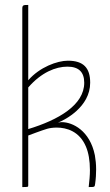

<svg xmlns="http://www.w3.org/2000/svg" viewBox="-20 -755 444 775"><path d="M70 0C93 0 94 0 94 -7V-10V-208C94 -208 149 -229 170 -235C180 -238 194 -240 209 -240C249 -240 301 -225 327 -163C337 -139 343 -108 343 -68C343 -48 341 -25 338 0C363 0 362 0 364 -13C367 -34 368 -53 368 -71C368 -92 366 -111 363 -128C343 -228 273 -262 229 -262C224 -262 219 -261 214 -260C242 -271 344 -323 344 -421C344 -481 317 -510 254 -510C211 -510 140 -484 94 -431V-735C75 -735 70 -735 70 -720ZM94 -402C147 -463 205 -486 252 -486C298 -486 320 -464 320 -421C320 -331 216 -271 94 -234Z"/></svg>

Font: Yanone Kaffeesatz Extra Light
Style: Regular
Weight: 200
Designer: Yanone (Cyrillic: Daniel Pouzeot & Huerta Tipografica)
Foundry: Yanone
Version: Version 1.100;PS 001.100;hotconv 1.0.70;makeotf.lib2.5.58329